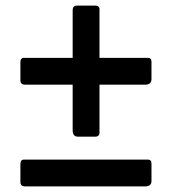

<svg xmlns="http://www.w3.org/2000/svg" viewBox="-20 -712 614 687"><path d="M522 -491V-429Q522 -409 499 -409H336V-236Q336 -230 332 -226.5Q328 -223 322 -223H259Q240 -223 240 -246V-409H71Q61 -409 57 -413Q53 -417 53 -426V-489Q53 -505 66 -505H240V-674Q240 -684 244 -688Q248 -692 257 -692H320Q336 -692 336 -679V-505H509Q522 -505 522 -491ZM522 -127V-64Q522 -45 499 -45H71Q61 -45 57 -49Q53 -53 53 -62V-125Q53 -141 66 -141H509Q522 -141 522 -127Z"/></svg>

Font: n
Style: Regular
Weight: 600
Designer: Pablo Impallari, Rodrigo Fuenzalida
Foundry: Impallari Type
Version: Version 1.002; ttfautohint (v1.5)